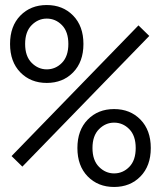

<svg xmlns="http://www.w3.org/2000/svg" viewBox="-20 -732 640 764"><path d="M166 -402Q102 -402 61 -444Q20 -486 20 -557Q20 -628 61 -670Q102 -712 166 -712Q230 -712 271 -670Q312 -628 312 -557Q312 -486 271 -444Q230 -402 166 -402ZM166 -456Q201 -456 226.5 -482Q252 -508 252 -557Q252 -606 226.5 -632Q201 -658 166 -658Q132 -658 106 -632Q80 -606 80 -557Q80 -508 106 -482Q132 -456 166 -456ZM69 -69 26 -111 531 -631 574 -589ZM434 12Q370 12 329 -30Q288 -72 288 -143Q288 -214 329 -256Q370 -298 434 -298Q498 -298 539 -256Q580 -214 580 -143Q580 -72 539 -30Q498 12 434 12ZM434 -42Q469 -42 494.5 -68Q520 -94 520 -143Q520 -192 494.5 -218Q469 -244 434 -244Q400 -244 374 -218Q348 -192 348 -143Q348 -94 374 -68Q400 -42 434 -42Z"/></svg>

Font: DM Mono Light
Style: Regular
Weight: 300
Designer: Colophon Foundry
Foundry: Colophon Foundry
Version: Version 1.000; ttfautohint (v1.8.2.53-6de2)